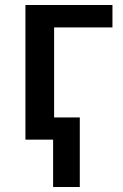

<svg xmlns="http://www.w3.org/2000/svg" viewBox="-20 -560 493 770"><path d="M193 0V190H300V-89H197V-450H431V-540H82V0Z"/></svg>

Font: OpenSansMMV
Style: Semibold
Weight: 600
Designer: Steve Matteson
Foundry: Ascender Corporation
Version: Version 6.000